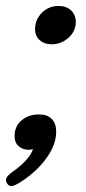

<svg xmlns="http://www.w3.org/2000/svg" viewBox="-35 -494 291 646"><path d="M83 -396Q83 -428 106 -451Q129 -474 162 -474Q188 -474 204 -459Q220 -444 220 -420Q220 -389 195.5 -367Q171 -345 139 -345Q114 -345 98.5 -359Q83 -373 83 -396ZM-15 112Q-15 100 6 85Q63 45 76 8Q66 10 62 10Q42 10 28 -2Q14 -14 14 -36Q14 -69 37.5 -89Q61 -109 96 -109Q124 -109 139 -94Q154 -79 154 -51Q154 -8 122 37Q90 82 38 116Q14 132 3 132Q-5 132 -10 125Q-15 118 -15 112Z"/></svg>

Font: Kodchasan Medium
Style: Italic
Weight: 500
Italic angle: -10°
Version: Version 1.000; ttfautohint (v1.6)